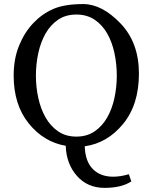

<svg xmlns="http://www.w3.org/2000/svg" viewBox="-20 -704 747 940"><path d="M46.9 -334Q46.9 -416 73.5 -481Q100.1 -545.9 143.1 -591.1Q186 -636.2 241 -660.2Q295.9 -684.1 387.5 -684.1Q479 -684.1 569.6 -589.8Q660.2 -495.6 660.2 -343.8Q660.2 -191.9 583 -97.7Q505.9 -3.4 395 12.2Q397 85.4 434.1 123.3Q471.2 161.1 534.2 161.1Q569.8 161.1 610.8 148.9L623 184.1Q575.2 215.8 491.7 215.8Q408.7 215.8 356.7 157.2Q304.7 98.6 301.8 9.8Q193.8 -8.8 120.4 -100.1Q46.9 -191.4 46.9 -334ZM167.5 -444.1Q155.8 -390.1 155.8 -334Q155.8 -277.8 167.5 -224.4Q179.2 -170.9 203.1 -128.9Q227.1 -86.9 264.4 -61Q301.8 -35.2 353.8 -35.2Q405.8 -35.2 443.4 -61Q481 -86.9 504.9 -128.9Q528.8 -170.9 540.3 -224.4Q551.8 -277.8 551.8 -334Q551.8 -390.1 540.3 -444.1Q528.8 -498 504.9 -540Q481 -582 443.4 -607.4Q405.8 -632.8 353.8 -632.8Q301.8 -632.8 264.4 -607.4Q227.1 -582 203.1 -540Q179.2 -498 167.5 -444.1Z"/></svg>

Font: SourceSerifPro-Regular
Style: Regular
Weight: 400
Designer: Frank Grießhammer
Foundry: Adobe Systems Incorporated
Version: Version 1.014;PS Version 1.0;hotconv 1.0.73;makeotf.lib2.5.5